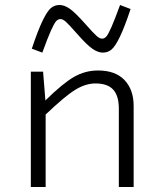

<svg xmlns="http://www.w3.org/2000/svg" viewBox="-20 -746 654 766"><path d="M286.1 -612.8Q253.4 -649.9 241.9 -659.9Q230.5 -669.9 221.2 -669.9Q211.9 -669.9 204.3 -661.9Q196.8 -653.8 183.6 -624.8Q170.4 -595.7 148.9 -536.1L106.9 -551.8Q131.3 -625 149.9 -663.3Q168.5 -701.7 183.1 -713.9Q197.8 -726.1 217.8 -726.1Q236.8 -726.1 258.8 -710.7Q280.8 -695.3 321.8 -648.9Q354 -612.3 366 -602.1Q377.9 -591.8 387.2 -591.8Q396.5 -591.8 404.1 -600.1Q411.6 -608.4 424.3 -637.2Q437 -666 459 -726.1L501 -710Q476.6 -636.7 458 -598.6Q439.5 -560.5 424.8 -548.3Q410.2 -536.1 390.1 -536.1Q371.1 -536.1 348.9 -551.3Q326.7 -566.4 286.1 -612.8ZM151.9 -460 161.1 -345.2Q230 -413.1 274.9 -439Q319.8 -464.8 371.1 -464.8Q440.4 -464.8 476.8 -426.5Q513.2 -388.2 513.2 -323.2V0H454.1V-313Q454.1 -363.8 431.6 -388.4Q409.2 -413.1 360.8 -413.1Q321.3 -413.1 279.8 -387.5Q238.3 -361.8 162.1 -289.1V0H103V-460Z"/></svg>

Font: IntelOne Mono Light
Style: Regular
Weight: 300
Designer: Fred Shallcrass
Foundry: Frere-Jones Type LLC
Version: Version 1.200;hotconv 1.1.0;makeotfexe 2.6.0;FJTRelease1.2